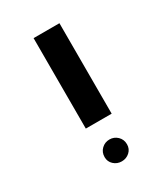

<svg xmlns="http://www.w3.org/2000/svg" viewBox="-124 -661 507 579"><g transform="rotate(-30 130.0 -371.5)"><path d="M91 -181Q91 -198 102.5 -209Q114 -220 130 -220Q146 -220 157.5 -209Q169 -198 169 -181Q169 -165 157.5 -154.5Q146 -144 130 -144Q114 -144 102.5 -154.5Q91 -165 91 -181ZM85 -284V-599H175V-284Z"/></g></svg>

Font: Noto Sans Hebrew Droid
Style: Regular
Weight: 400
Designer: Monotype Design Team
Foundry: Monotype Imaging Inc.
Version: Version 1.100